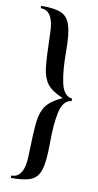

<svg xmlns="http://www.w3.org/2000/svg" viewBox="-94 -766 471 925"><g transform="rotate(10 141.5 -304.0)"><path d="M186 -80Q186 6 174 47Q162 88 130.5 102.5Q99 117 33 117Q29 117 29 111Q29 105 33 105Q62 105 78 77.5Q94 50 95 -1Q98 -123 104 -172.5Q110 -222 132.5 -251.5Q155 -281 209 -305Q154 -328 132 -356.5Q110 -385 104 -434Q98 -483 95 -607Q94 -658 78 -685.5Q62 -713 33 -713Q29 -713 29 -719Q29 -725 33 -725Q99 -725 130 -710.5Q161 -696 173.5 -655.5Q186 -615 186 -529Q186 -435 199 -376Q212 -317 251 -311Q254 -311 254 -304.5Q254 -298 251 -298Q212 -292 199 -233.5Q186 -175 186 -80Z"/></g></svg>

Font: Cormorant SC SemiBold
Style: Regular
Weight: 600
Designer: Christian Thalmann (Catharsis Fonts)
Version: Version 3.000